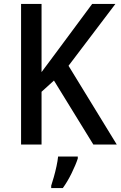

<svg xmlns="http://www.w3.org/2000/svg" viewBox="-20 -734 613 975"><path d="M573 0H454L254 -325L191 -268V0H87V-714H191V-368Q209 -392 229.5 -419.5Q250 -447 273 -478L448 -714H566L328 -400ZM375 71Q365 102 344 145Q323 188 299 221H240V209Q246 191 253.5 164.5Q261 138 267 110Q273 82 275 61H375Z"/></svg>

Font: Noto Sans Telugu SemiCondensed Medium
Style: Regular
Weight: 500
Width: 4
Designer: Jelle Bosma - Monotype Design Team
Foundry: Monotype Imaging Inc.
Version: Version 2.005; ttfautohint (v1.8.4.7-5d5b)